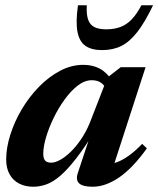

<svg xmlns="http://www.w3.org/2000/svg" viewBox="-20 -697 602 730"><path d="M276 -39.5 330.5 -204 343.5 -203.5Q302.5 -137 269.5 -94.5Q236.5 -52 209 -28.5Q181.5 -5 156.5 4Q131.5 13 106.5 13Q76.5 13 53.2 1.2Q30 -10.5 16.8 -33.8Q3.5 -57 3.5 -91Q3.5 -134.5 19 -184Q34.5 -233.5 62.2 -280.5Q90 -327.5 127.2 -366Q164.5 -404.5 207.8 -427.5Q251 -450.5 297 -450.5Q332 -450.5 359 -436.2Q386 -422 409 -387.5L385 -354.5Q380 -370 366 -381Q352 -392 329 -392Q302 -392 275.8 -371.8Q249.5 -351.5 225.8 -318.8Q202 -286 183.8 -248.2Q165.5 -210.5 155 -174.8Q144.5 -139 144.5 -113Q144.5 -94 151.8 -86.2Q159 -78.5 175 -78.5Q189.5 -78.5 208.2 -88.8Q227 -99 247.2 -118.2Q267.5 -137.5 287 -165.8Q306.5 -194 321.5 -230L388.5 -402.5L439 -441.5H533.5L402.5 -38L383.5 -72Q404 -72.5 425.8 -80.8Q447.5 -89 471 -106Q494.5 -123 520.5 -150L538.5 -133Q483.5 -56.5 432 -21.8Q380.5 13 332.5 13Q295 13 281 0.2Q267 -12.5 276 -39.5ZM384 -585.5Q414.5 -585.5 438.2 -594.5Q462 -603.5 481.2 -623.8Q500.5 -644 517.5 -677H562Q531 -612.5 502 -575.2Q473 -538 441.2 -522.2Q409.5 -506.5 368 -506.5Q328 -506.5 304.8 -522.8Q281.5 -539 274.5 -576.5Q267.5 -614 276.5 -677H310Q308 -643.5 314.8 -623.2Q321.5 -603 338.5 -594.2Q355.5 -585.5 384 -585.5Z"/></svg>

Font: Newsreader 24pt
Style: Bold Italic
Weight: 700
Italic angle: -17°
Designer: Hugues Gentile
Foundry: Production Type
Version: Version 1.003